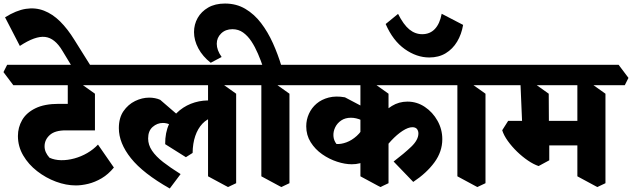

<svg xmlns="http://www.w3.org/2000/svg" viewBox="-76 -1024 3604 1095"><path d="M356.5 33.5Q301 33.5 243.1 12Q185.2 -9.5 135.9 -47.8Q86.5 -86 56.4 -137.4Q26.2 -188.8 26.2 -248.5Q26.2 -297.2 50.1 -339Q74 -380.8 125.5 -406.2Q177 -431.8 259.8 -431.8H381.8L465.5 -280.5H298.8Q236.8 -280.5 207.5 -253.6Q178.2 -226.8 178.2 -189.5Q178.2 -171.5 185.5 -155.5Q192.8 -139.5 206.2 -124.5Q235.5 -111 272.4 -110.4Q309.2 -109.8 348.1 -120.4Q387 -131 422 -151.4Q457 -171.8 482.8 -199.5L573.5 -68.5Q541.5 -29.5 503.4 -7.1Q465.2 15.2 427.1 24.4Q389 33.5 356.5 33.5ZM465.5 -280.8 310.5 -322.5V-589.8L361 -563.8L465.5 -489.5ZM0 -538 -56.2 -612.8 -35.2 -654.5H583.8L640 -579.8L619 -538Z M365.2 -593.5 280 -734.2Q237 -806.8 181.1 -813.4Q125.2 -820 37.2 -762L-47.2 -925.2Q16.2 -965 71.2 -973.5Q126.2 -982 175 -963.1Q223.8 -944.2 266.8 -901.8Q309.8 -859.2 348.5 -796.2L450 -634.2Z M892.2 51Q740 -35 670.9 -121.5Q601.8 -208 601.8 -293Q601.8 -351.5 628.1 -389.9Q654.5 -428.2 694.4 -447.8Q734.2 -467.2 775.2 -467.2Q791.5 -467.2 807.6 -464.1Q823.8 -461 837.5 -454.8L987.8 -325.2L956.2 -257.5L929 -289.8Q910.8 -306.8 891.2 -314.8Q871.8 -322.8 853 -322.8Q820.5 -322.8 794.6 -300.1Q768.8 -277.5 768.8 -234.2Q768.8 -197.8 791 -164.8Q813.2 -131.8 854.5 -99.6Q895.8 -67.5 954 -31.2ZM984.2 -127.5 866 -201.8Q865.5 -268 888.2 -316.4Q911 -364.8 949.5 -395.5Q988 -426.2 1035.2 -440.1Q1082.5 -454 1132 -450.5L1139.5 -355.5Q1104.5 -346.2 1078.2 -318.4Q1052 -290.5 1037.6 -248.4Q1023.2 -206.2 1022.5 -151.8ZM1224.2 42.8 1110.5 -18.5V-589.8L1166.2 -563.8L1270.8 -489.5V20.8ZM584 -538 527.8 -612.8 548.8 -654.5H1345.8L1402 -579.8L1381 -538Z M1425.5 -638Q1412 -678.5 1395.2 -717.5Q1378.5 -756.5 1357.8 -788Q1337 -819.5 1310.5 -838.5Q1284 -857.5 1249.5 -857.5Q1210.2 -857.5 1185.2 -833.2Q1160.2 -809 1160.2 -774.2Q1160.2 -738 1188 -699L1125.8 -666Q1080 -701.8 1055.2 -748Q1030.5 -794.2 1030.5 -841Q1030.5 -884.5 1051.2 -921.4Q1072 -958.2 1111.4 -981Q1150.8 -1003.8 1207.2 -1003.8Q1272 -1003.8 1323 -973.6Q1374 -943.5 1412.9 -892.5Q1451.8 -841.5 1480.5 -777.6Q1509.2 -713.8 1529.5 -646.2ZM1528.2 42.8 1414.5 -18.5V-589.8L1470.2 -563.8L1574.8 -489.5V20.8ZM1347 -538 1290.8 -612.8 1311.8 -654.5H1649.8L1706 -579.8L1685 -538Z M2280.8 13.5 2168.8 -102.8Q2229.2 -148.8 2269.8 -187.6Q2310.2 -226.5 2310.2 -263Q2310.2 -277.5 2302.2 -288Q2294.2 -298.5 2275.5 -298.5Q2252.2 -298.5 2220.1 -277.8Q2188 -257 2155.4 -222.1Q2122.8 -187.2 2095.5 -145.5L2031.5 -271.8Q2056 -317 2087.6 -356.1Q2119.2 -395.2 2159.2 -419.9Q2199.2 -444.5 2247.8 -444.5Q2302 -444.5 2347 -414.2Q2392 -384 2419.2 -335.2Q2446.5 -286.5 2446.5 -230.2Q2446.5 -159.5 2401.9 -98.4Q2357.2 -37.2 2280.8 13.5ZM1930.2 -87.2Q1891.2 -87.2 1846.2 -101.9Q1801.2 -116.5 1761.2 -144.5Q1721.2 -172.5 1695.9 -212.8Q1670.5 -253 1670.5 -303.8Q1670.5 -341.2 1685.8 -375Q1701 -408.8 1729.5 -433Q1758 -457.2 1799.1 -467.8Q1840.2 -478.2 1891.2 -469L2071.5 -374L2052.8 -300.2Q2017 -324.8 1985.9 -338.6Q1954.8 -352.5 1925.5 -352.5Q1892.8 -352.5 1869.9 -337Q1847 -321.5 1835.5 -297.5Q1824 -273.5 1825.6 -248.2Q1827.2 -223 1843 -202.8Q1869.5 -201 1900.1 -212.4Q1930.8 -223.8 1958.5 -248.8Q1986.2 -273.8 2003.2 -310.5L2075.5 -163Q2046.2 -129.5 2012.5 -108.4Q1978.8 -87.2 1930.2 -87.2ZM2093.2 42.8 1979.5 -18.5V-589.8L2035.2 -563.8L2139.8 -489.5V20.8ZM1650 -538 1593.8 -612.8 1614.8 -654.5H2465L2521.2 -579.8L2500.2 -538Z M2646.2 42.8 2532.5 -18.5V-589.8L2588.2 -563.8L2692.8 -489.5V20.8ZM2465 -538 2408.8 -612.8 2429.8 -654.5H2767.8L2824 -579.8L2803 -538Z M2372.2 -696.2Q2300 -696.2 2232.4 -744.1Q2164.8 -792 2123.5 -887L2194.2 -944.8Q2225.5 -883 2258.6 -856Q2291.8 -829 2332 -829Q2375.8 -829 2404 -858.6Q2432.2 -888.2 2443 -945.5L2565.2 -882Q2556.2 -828.5 2531 -786.5Q2505.8 -744.5 2466 -720.4Q2426.2 -696.2 2372.2 -696.2Z M3330.5 42.8 3216.8 -18.5V-589.8L3272.5 -563.8L3377 -489.5V20.8ZM2995.8 -77Q2967.2 -86.5 2934.9 -108.5Q2902.5 -130.5 2872.6 -159.5Q2842.8 -188.5 2820 -220.2Q2797.2 -252 2788.2 -281.2L2822 -334.5H2989.5L3056.5 -294.2V-109.8ZM2977.8 -194.8 2946.8 -334.5H3274.8L3296.8 -194.8ZM3055.2 -196.5 2905.5 -235.8 2890.5 -589.8 2949 -563.8 3053.5 -489.5ZM2768 -538 2711.8 -612.8 2732.8 -654.5H3452L3508.2 -579.8L3487.2 -538Z"/></svg>

Font: Eczar
Style: Regular
Weight: 400
Designer: Vaibhav Singh
Foundry: Rosetta Type Foundry
Version: Version 2.000